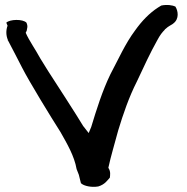

<svg xmlns="http://www.w3.org/2000/svg" viewBox="-20 -736 744 762"><path d="M10 -634C3 -615 4 -595 11 -578V-575H12C30 -540 50 -503 68 -467C96 -412 181 -273 220 -212C246 -166 275 -117 284 -65L293 -42C296 -32 299 -15 302 -6L303 -9L305 -6C314 1 341 9 370 4C397 -4 407 -22 410 -24L416 -31C417 -42 420 -55 410 -70C420 -117 435 -165 449 -218C469 -284 492 -351 523 -412C550 -470 577 -528 604 -576C615 -597 624 -608 634 -618V-619C643 -627 650 -632 654 -634C658 -637 664 -639 668 -643C692 -661 687 -693 676 -710C666 -715 643 -719 620 -714L607 -706C573 -684 543 -653 516 -615C477 -563 449 -499 418 -441C386 -375 363 -301 342 -232C338 -224 336 -216 332 -208C326 -216 318 -226 310 -236C289 -272 193 -420 171 -454L140 -504C120 -541 96 -574 82 -606L86 -614C87 -624 92 -630 85 -646C71 -661 19 -660 5 -646Z"/></svg>

Font: Stray Cat
Style: BlkExt
Weight: 900
Version: Version 1.0